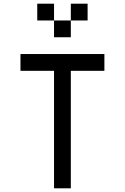

<svg xmlns="http://www.w3.org/2000/svg" viewBox="-20 -1020 676 1040"><path d="M90.9 -727.3V-636.4H272.7V0H363.6V-636.4H545.5V-727.3ZM181.8 -1000V-909.1H272.7V-1000ZM272.7 -909.1V-818.2H363.6V-909.1ZM363.6 -1000V-909.1H454.5V-1000Z"/></svg>

Font: Departure Mono
Style: Regular
Weight: 400
Monospace: yes
Designer: Helena Zhang
Version: Version 1.500;Glyphs 3.3.1 (3343)